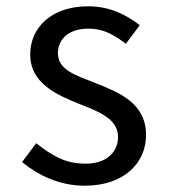

<svg xmlns="http://www.w3.org/2000/svg" viewBox="-20 -577 540 610"><path d="M249 13C375 13 444 -60 444 -148C444 -251 356 -284 281 -314C220 -338 164 -355 164 -408C164 -449 194 -486 261 -486C310 -486 342 -466 380 -438L424 -497C381 -530 329 -557 260 -557C144 -557 76 -490 76 -404C76 -311 162 -275 234 -246C295 -222 355 -199 355 -142C355 -96 321 -57 252 -57C185 -57 144 -84 95 -122L50 -62C103 -19 170 13 249 13Z"/></svg>

Font: Noto Sans Mono CJK SC
Style: Regular
Weight: 400
Designer: Ryoko NISHIZUKA 西塚涼子 (kana, bopomofo & ideographs); Paul D. Hunt (Latin, Greek & Cyrillic); Sandoll Communications 산돌커뮤니
Foundry: Adobe
Version: Version 2.004;hotconv 1.0.118;makeotfexe 2.5.65603